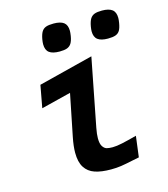

<svg xmlns="http://www.w3.org/2000/svg" viewBox="-114 -848 827 945"><g transform="rotate(-15 300.0 -375.5)"><path d="M185 -117Q185 -150 194 -195L237 -408.5L85.5 -370.5L106.5 -484.5L385 -555L317.5 -209Q311.5 -177.5 311.5 -157Q311.5 -128.5 320.5 -115Q329.5 -101.5 341.5 -98.5Q353.5 -95.5 371 -95.5Q391 -95.5 420.8 -102Q450.5 -108.5 495.5 -120.5L482 -14L449.5 -7.5Q410 1 386.5 4.5Q363 8 335 8Q285.5 8 252.8 -3.2Q220 -14.5 202.5 -42Q185 -69.5 185 -117ZM171 -673.5Q171 -683.5 173.5 -698.5Q178 -723 185.8 -735.8Q193.5 -748.5 207.5 -753.8Q221.5 -759 246.5 -759Q282 -759 298.8 -746Q315.5 -733 315.5 -703.5Q315.5 -694 313 -678Q309 -654 301 -641.2Q293 -628.5 279 -623.2Q265 -618 241 -618Q205 -618 188 -631Q171 -644 171 -673.5ZM418 -673Q418 -682.5 420.5 -697.5Q425 -722.5 433 -735.5Q441 -748.5 455 -753.8Q469 -759 493 -759Q528 -759 545 -746Q562 -733 562 -703.5Q562 -693.5 559.5 -678.5Q555.5 -654 548 -641.2Q540.5 -628.5 526.2 -623.2Q512 -618 487 -618Q452 -618 435 -631Q418 -644 418 -673Z"/></g></svg>

Font: JuliaMono BoldItalic
Style: Regular
Weight: 700
Italic angle: -9°
Monospace: yes
Designer: cormullion
Foundry: corm
Version: Version 0.049; ttfautohint (v1.8.4)